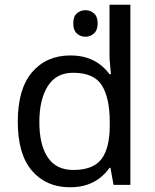

<svg xmlns="http://www.w3.org/2000/svg" viewBox="-20 -780 655 810"><path d="M341 -737Q361 -737 376.5 -723.5Q392 -710 392 -681Q392 -653 376.5 -639Q361 -625 341 -625Q319 -625 304 -639Q289 -653 289 -681Q289 -710 304 -723.5Q319 -737 341 -737ZM275 10Q175 10 115 -59.5Q55 -129 55 -267Q55 -405 115.5 -475.5Q176 -546 276 -546Q318 -546 349 -535.5Q380 -525 403 -507Q426 -489 442 -467H448Q447 -480 444.5 -505.5Q442 -531 442 -546V-760H530V0H459L446 -72H442Q426 -49 403 -30.5Q380 -12 348.5 -1Q317 10 275 10ZM289 -63Q374 -63 408.5 -109.5Q443 -156 443 -250V-266Q443 -366 410 -419.5Q377 -473 288 -473Q217 -473 181.5 -416.5Q146 -360 146 -265Q146 -169 181.5 -116Q217 -63 289 -63Z"/></svg>

Font: hexltamil05
Style: Book
Weight: 400
Designer: Jelle Bosma - Monotype Design Team
Foundry: Monotype Imaging Inc.
Version: Version 2.003